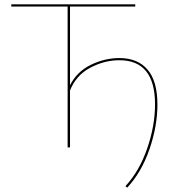

<svg xmlns="http://www.w3.org/2000/svg" viewBox="-20 -678 845 883"><path d="M529 -411Q613 -411 658.5 -358Q704 -305 704 -197Q704 -98 667.5 8Q631 114 565 185L557 178Q621 109 657 4.5Q693 -100 693 -198Q693 -401 529 -401Q460 -401 395 -366.5Q330 -332 302 -262V0H291V-648H32V-658H602V-648H302V-286Q334 -349 398 -380Q462 -411 529 -411Z"/></svg>

Font: EauTest Hairline
Style: Regular
Weight: 250
Designer: Christian Thalmann (Catharsis Fonts)
Version: Version 0.001;PS 000.001;hotconv 1.0.88;makeotf.lib2.5.64775